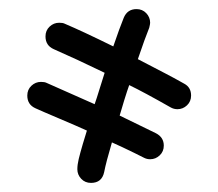

<svg xmlns="http://www.w3.org/2000/svg" viewBox="-20 -350 480 422"><path d="M180 52Q167 52 158.5 43Q150 34 150 22Q150 12 153 -0.5Q156 -13 162 -33.5Q168 -54 171 -63Q149 -73 110 -89.5Q71 -106 58 -112Q40 -120 40 -140Q40 -153 49 -161.5Q58 -170 70 -170Q78 -170 82 -168Q125 -149 188 -121Q192 -132 199 -155Q206 -178 210 -190Q146 -221 98 -242Q80 -250 80 -270Q80 -283 89 -291.5Q98 -300 110 -300Q118 -300 122 -298Q162 -281 229 -248Q243 -289 252 -311Q260 -330 280 -330Q293 -330 301.5 -321Q310 -312 310 -300Q310 -297 308 -289Q299 -267 283 -220Q357 -182 385 -166Q400 -158 400 -140Q400 -127 391 -118.5Q382 -110 370 -110Q362 -110 355 -114Q297 -147 264 -163Q260 -152 253 -129.5Q246 -107 243 -96Q297 -70 323 -57Q340 -48 340 -30Q340 -17 331 -8.5Q322 0 310 0Q303 0 297 -3Q289 -7 275 -14Q261 -21 249 -26.5Q237 -32 226 -37Q213 7 209 28Q204 52 180 52Z"/></svg>

Font: Pecita
Style: Book
Weight: 400
Width: 7
Version: Version 4.3